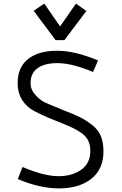

<svg xmlns="http://www.w3.org/2000/svg" viewBox="-20 -1037 676 1067"><path d="M525 -701 497 -637Q385 -684 307 -686Q234 -688 192 -660.5Q150 -633 150 -575Q150 -538 176.5 -509.5Q203 -481 226 -469.5Q249 -458 313 -433Q316 -431 318 -430.5Q320 -430 323 -428.5Q326 -427 329 -426Q389 -403 423 -386.5Q457 -370 491.5 -343Q526 -316 540.5 -280.5Q555 -245 555 -196Q555 -96 487 -43Q419 10 308 10Q200 10 79 -42L105 -109Q224 -58 306 -58Q380 -58 431 -93.5Q482 -129 482 -199Q482 -232 470 -256Q458 -280 433 -297.5Q408 -315 381.5 -327.5Q355 -340 313 -357Q311 -358 309.5 -358.5Q308 -359 306 -359.5Q304 -360 302 -361Q186 -407 149 -433Q78 -485 78 -575Q78 -663 136 -709Q194 -755 297 -755Q396 -755 525 -701ZM289 -814 167 -977 226 -1017 314 -890 402 -1017 460 -976 338 -814Z"/></svg>

Font: Biancoenero Regular
Style: Regular
Weight: 400
Designer: Riccardo Lorusso, Umberto Mischi
Foundry: Biancoenero Edizioni
Version: Version 0.000